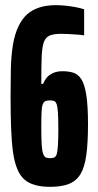

<svg xmlns="http://www.w3.org/2000/svg" viewBox="-20 -716 379 744"><path d="M174 8Q141 8 116 1Q91 -6 74.5 -20.5Q58 -35 48 -59Q36 -86 30.5 -126Q25 -166 23 -220Q21 -274 21 -344Q21 -398 22 -448Q23 -498 30 -541.5Q37 -585 53 -617Q66 -643 84.5 -660Q103 -677 131 -686.5Q159 -696 197 -696Q214 -696 233.5 -694Q253 -692 272 -688.5Q291 -685 306 -680V-579Q294 -581 278.5 -582Q263 -583 247 -584Q231 -585 218 -585Q189 -585 173 -578.5Q157 -572 150 -553Q143 -534 141.5 -495.5Q140 -457 140 -391H147Q152 -404 161 -415Q170 -426 185.5 -433Q201 -440 222 -440Q247 -440 265 -434Q283 -428 295.5 -408.5Q308 -389 314.5 -347.5Q321 -306 321 -234Q321 -163 314.5 -115.5Q308 -68 292 -41.5Q276 -15 247.5 -3.5Q219 8 174 8ZM174 -103Q184 -103 190.5 -106Q197 -109 200 -119.5Q203 -130 204.5 -153Q206 -176 206 -216Q206 -257 204.5 -279.5Q203 -302 199.5 -312Q196 -322 190 -324.5Q184 -327 173 -327Q162 -327 155.5 -324Q149 -321 145.5 -311.5Q142 -302 141 -281Q140 -260 140 -222Q140 -180 141.5 -156Q143 -132 147 -120.5Q151 -109 157.5 -106Q164 -103 174 -103Z"/></svg>

Font: Saira UltraCondensed ExtraBold
Style: Regular
Weight: 800
Width: 1
Designer: Hector Gatti with collaboration of the Omnibus-Type team
Foundry: Omnibus-Type
Version: Version 1.101